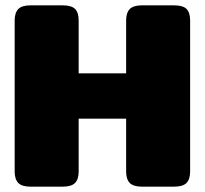

<svg xmlns="http://www.w3.org/2000/svg" viewBox="-20 -700 768 720"><path d="M35 -57V-623Q35 -652 48.5 -666Q62 -680 95 -680H214Q248 -680 261.5 -666.5Q275 -653 275 -623V-425H453V-623Q453 -652 466.5 -666Q480 -680 513 -680H632Q666 -680 679.5 -666.5Q693 -653 693 -623V-57Q693 -28 679.5 -14Q666 0 632 0H513Q480 0 466.5 -14Q453 -28 453 -57V-255H275V-57Q275 -28 261.5 -14Q248 0 214 0H95Q62 0 48.5 -14Q35 -28 35 -57Z"/></svg>

Font: Mitr
Style: Bold
Weight: 700
Designer: Thanarat Vachiruckul
Foundry: Cadson Demak
Version: Version 1.003